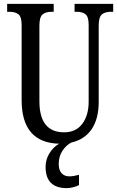

<svg xmlns="http://www.w3.org/2000/svg" viewBox="-20 -734 606 994"><path d="M566 -714V-673H555Q523 -673 507 -659Q491 -645 491 -601V-206Q491 -120 455 -66Q419 -12 349 4Q322 18 303 47Q284 76 284 115Q284 147 299 163Q314 179 339 179Q359 179 389 171V224Q377 231 358.5 235.5Q340 240 326 240Q216 240 216 130Q216 92 236 59.5Q256 27 286 10Q92 5 92 -216V-605Q92 -646 76 -659.5Q60 -673 28 -673H17V-714H258V-673H248Q216 -673 200 -659Q184 -645 184 -601V-210Q184 -49 312 -49Q373 -49 406 -93Q439 -137 439 -208V-605Q439 -646 423.5 -659.5Q408 -673 376 -673H366V-714Z"/></svg>

Font: Noto Serif Cond
Style: Regular
Weight: 400
Width: 3
Designer: Monotype Design Team
Foundry: Monotype Imaging Inc.
Version: Version 1.001